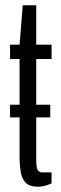

<svg xmlns="http://www.w3.org/2000/svg" viewBox="-20 -695 229 726"><path d="M18 -251V-299H170V-251ZM124 11Q92 11 77.5 -3.5Q63 -18 58.5 -44Q54 -70 54 -103V-472H18V-526H54L66 -675H117V-526H175V-472H117V-88Q117 -64 122 -53.5Q127 -43 141 -43H175V-2Q168 2 158.5 5Q149 8 140.5 9.5Q132 11 124 11Z"/></svg>

Font: Archivo ExtraCondensed Light
Style: Regular
Weight: 300
Width: 2
Designer: Hector Gatti
Foundry: Omnibus-Type
Version: Version 2.001